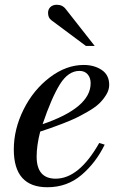

<svg xmlns="http://www.w3.org/2000/svg" viewBox="-20 -775 503 807"><path d="M397 -174 420 -167Q383 -91 322.5 -39.5Q262 12 179 12Q38 12 38 -147Q38 -232 79 -314.5Q120 -397 189 -449.5Q258 -502 332 -502Q376 -502 407.5 -481Q439 -460 439 -418Q439 -397 426 -376Q413 -355 396 -339Q379 -323 348.5 -305.5Q318 -288 297 -278Q276 -268 239.5 -254Q203 -240 190.5 -236Q178 -232 149 -222Q134 -164 134 -117Q134 -24 214 -24Q312 -24 397 -174ZM361 -425Q361 -448 348.5 -462.5Q336 -477 314 -477Q267 -477 232 -421Q197 -365 159 -253Q361 -322 361 -425ZM378 -582H341L196 -690Q182 -700 182 -721Q182 -736 192 -745.5Q202 -755 219 -755Q243 -755 257 -736Z"/></svg>

Font: Justus
Style: Italic
Weight: 400
Italic angle: -12°
Version: Version 001.001